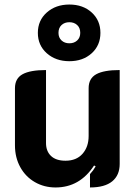

<svg xmlns="http://www.w3.org/2000/svg" viewBox="-20 -818 603 847"><path d="M508 -95Q508 -45 475 -18Q442 9 377 9V-50Q392 -66 402 -84L395 -88Q332 9 225 9Q175 9 134 -14.5Q93 -38 69.5 -80.5Q46 -123 46 -177V-429Q46 -472 79.5 -490.5Q113 -509 183 -509V-187Q183 -151 205 -130Q227 -109 269 -109Q317 -109 344 -139.5Q371 -170 371 -218V-429Q371 -472 404.5 -490.5Q438 -509 508 -509ZM147 -673Q147 -728 186.5 -763Q226 -798 286 -798Q346 -798 384.5 -763Q423 -728 423 -673Q423 -618 384.5 -583Q346 -548 286 -548Q226 -548 186.5 -583Q147 -618 147 -673ZM334 -673Q334 -695 320.5 -707.5Q307 -720 286 -720Q265 -720 251.5 -707.5Q238 -695 238 -673Q238 -652 251.5 -639.5Q265 -627 286 -627Q307 -627 320.5 -639.5Q334 -652 334 -673Z"/></svg>

Font: K2D ExtraBold
Style: Regular
Weight: 800
Designer: Katatrad Aksorn Co.,Ltd.
Foundry: Cadson Demak Co.,Ltd.
Version: Version 1.000; ttfautohint (v1.6)